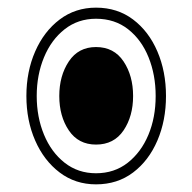

<svg xmlns="http://www.w3.org/2000/svg" viewBox="-20 -512 503 502"><path d="M231 -30Q177 -30 136 -61Q95 -92 72 -144.5Q49 -197 49 -261Q49 -325 72 -377.5Q95 -430 136 -461Q177 -492 231 -492Q287 -492 328 -461Q369 -430 391.5 -377.5Q414 -325 414 -261Q414 -197 391.5 -144.5Q369 -92 328 -61Q287 -30 231 -30ZM231 -59Q279 -59 314 -86.5Q349 -114 368 -159.5Q387 -205 387 -261Q387 -316 368.5 -362Q350 -408 315 -435.5Q280 -463 231 -463Q184 -463 149 -435.5Q114 -408 95 -362Q76 -316 76 -261Q76 -206 95 -160Q114 -114 149 -86.5Q184 -59 231 -59ZM231 -134Q185 -134 160 -171Q135 -208 135 -261Q135 -314 160 -351.5Q185 -389 231 -389Q278 -389 303 -351.5Q328 -314 328 -261Q328 -208 303 -171Q278 -134 231 -134Z"/></svg>

Font: Noto Sans Lao Looped Condensed Light
Style: Regular
Weight: 300
Width: 3
Designer: Mark Frömberg, Ben Mitchell
Foundry: The Fontpad Ltd
Version: Version 1.002; ttfautohint (v1.8.4.7-5d5b)